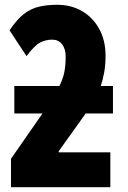

<svg xmlns="http://www.w3.org/2000/svg" viewBox="-20 -784 535 804"><path d="M219 -764Q278 -764 323.5 -737.5Q369 -711 395.5 -663Q422 -615 422 -550Q422 -513 416.5 -482Q411 -451 402 -424H453V-309H339L226 -151V-146H442V0H26V-119L158 -309H40V-424H229Q245 -457 250 -485Q255 -513 255 -547Q255 -580 239.5 -599Q224 -618 199 -618Q171 -618 147.5 -605.5Q124 -593 91 -549L20 -657Q50 -702 79.5 -725Q109 -748 143.5 -756Q178 -764 219 -764Z"/></svg>

Font: Noto Sans ExtraCondensed Black
Style: Regular
Weight: 900
Width: 2
Designer: Monotype Design Team
Foundry: Monotype Imaging Inc.
Version: Version 2.013; ttfautohint (v1.8.4.7-5d5b)